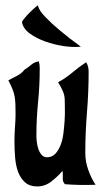

<svg xmlns="http://www.w3.org/2000/svg" viewBox="-20 -664 369 691"><path d="M68 -413Q81 -421 92.5 -431Q104 -441 120 -443Q123 -431 123 -418Q123 -357 117 -296.5Q111 -236 111 -175Q111 -166 112.5 -153Q114 -140 118 -128Q122 -116 129.5 -107Q137 -98 149 -98Q167 -98 178.5 -110Q190 -122 197.5 -140.5Q205 -159 208 -182.5Q211 -206 212.5 -229Q214 -252 213.5 -272Q213 -292 213 -304Q213 -321 205.5 -337.5Q198 -354 189 -368Q217 -383 240.5 -403Q264 -423 290 -440Q295 -432 297 -423.5Q299 -415 299 -406Q299 -333 293 -259.5Q287 -186 287 -112Q287 -83 297.5 -53Q308 -23 324 1Q292 2 266 1.5Q240 1 214 -1Q206 -9 206 -19.5Q206 -30 206 -40L205 -49Q188 -29 165 -11Q142 7 114 7Q87 7 70.5 -7.5Q54 -22 45.5 -44.5Q37 -67 34.5 -96Q32 -125 32 -153.5Q32 -182 34 -208Q36 -234 36 -251Q36 -272 35.5 -287Q35 -302 33 -315Q31 -328 25.5 -342Q20 -356 10 -375Q25 -383 41 -391Q57 -399 68 -413ZM271 -496Q245 -493 210.5 -498Q176 -503 143.5 -514.5Q111 -526 87 -543.5Q63 -561 59 -585Q59 -587 67.5 -597.5Q76 -608 87 -619Q98 -630 107.5 -638Q117 -646 117 -644Q119 -628 142.5 -603.5Q166 -579 195 -555Q228 -527 271 -496Z"/></svg>

Font: Fette Mikado
Style: Regular
Weight: 400
Designer: Peter Wiegel
Foundry: Peter Wiegel
Version: Version 1.000